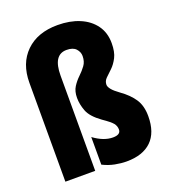

<svg xmlns="http://www.w3.org/2000/svg" viewBox="-140 -867 867 980"><g transform="rotate(-20 293.0 -377.5)"><path d="M514 -584Q514 -536 499 -507Q484 -478 465 -460Q446 -442 431 -427.5Q416 -413 416 -393Q416 -382 428 -367Q440 -352 468 -332Q512 -301 537 -264Q562 -227 562 -170Q562 -81 515 -35.5Q468 10 380 10Q350 10 317 3.5Q284 -3 252 -19V-169Q306 -129 356 -129Q398 -129 398 -157Q398 -176 386 -191Q374 -206 333 -234Q280 -272 266 -309.5Q252 -347 252 -381Q252 -417 267 -440.5Q282 -464 302 -483Q322 -502 337 -522.5Q352 -543 352 -573Q352 -595 336 -612.5Q320 -630 285 -630Q212 -630 212 -517V0H50V-537Q50 -642 113 -703.5Q176 -765 285 -765Q352 -765 403.5 -743.5Q455 -722 484.5 -681.5Q514 -641 514 -584Z"/></g></svg>

Font: Noto Sans Tamil ExtraCondensed Black
Style: Regular
Weight: 900
Width: 2
Designer: Jelle Bosma - Monotype Design Team
Foundry: Monotype Imaging Inc.
Version: Version 2.004; ttfautohint (v1.8.4.7-5d5b)